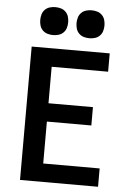

<svg xmlns="http://www.w3.org/2000/svg" viewBox="-62 -1008 725 1054"><g transform="rotate(5 300.0 -481.0)"><path d="M89 0V-735H519V-634H208V-433H453V-332H208V-101H519V0ZM400 -808Q384 -808 369 -812.5Q354 -817 343 -828Q332 -839 327.5 -854Q323 -869 323 -885Q323 -901 327.5 -916Q332 -931 343 -942Q354 -953 369 -957.5Q384 -962 400 -962Q416 -962 431 -957.5Q446 -953 457 -942Q468 -931 472.5 -916Q477 -901 477 -885Q477 -869 472.5 -854Q468 -839 457 -828Q446 -817 431 -812.5Q416 -808 400 -808ZM200 -808Q184 -808 169 -812.5Q154 -817 143 -828Q132 -839 127.5 -854Q123 -869 123 -885Q123 -901 127.5 -916Q132 -931 143 -942Q154 -953 169 -957.5Q184 -962 200 -962Q216 -962 231 -957.5Q246 -953 257 -942Q268 -931 272.5 -916Q277 -901 277 -885Q277 -869 272.5 -854Q268 -839 257 -828Q246 -817 231 -812.5Q216 -808 200 -808Z"/></g></svg>

Font: Iosevka Custom Extended
Style: Bold
Weight: 700
Width: 7
Monospace: yes
Designer: Belleve Invis
Foundry: Belleve Invis
Version: Version 11.2.4; ttfautohint (v1.8.4)